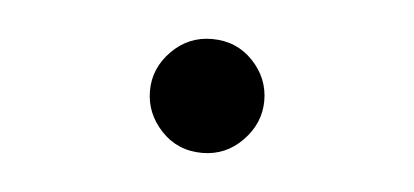

<svg xmlns="http://www.w3.org/2000/svg" viewBox="-26 -142 384 178"><g transform="rotate(5 166.5 -53.0)"><path d="M166 -106Q189 -106 204.1 -90.1Q219.2 -74.2 219.2 -53.2Q219.2 -32.2 203.6 -16.1Q188 0 166 0Q143.1 0 127.9 -16.1Q112.8 -32.2 112.8 -53.2Q112.8 -74.2 128.4 -90.1Q144 -106 166 -106Z"/></g></svg>

Font: CMU Serif Upright Italic
Style: UprightItalic
Weight: 500
Version: Version 0.7.0